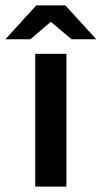

<svg xmlns="http://www.w3.org/2000/svg" viewBox="-76 -694 378 714"><path d="M171 0H55V-494H171ZM282 -548H190L113 -613L37 -548H-56L59 -674H167Z"/></svg>

Font: Blinker SemiBold
Style: Regular
Weight: 600
Designer: Juergen Huber
Foundry: supertype
Version: Version 1.015;PS 1.15;hotconv 1.0.88;makeotf.lib2.5.647800